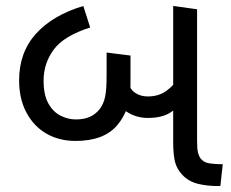

<svg xmlns="http://www.w3.org/2000/svg" viewBox="-20 -623 774 643"><path d="M233 -151Q178 -151 135.5 -175.5Q93 -200 68.5 -246Q44 -292 44 -354Q44 -447 100 -509.5Q156 -572 259 -603L282 -531Q194 -503 160 -457Q126 -411 126 -353Q126 -305 142 -276.5Q158 -248 183 -235.5Q208 -223 234 -223Q262 -223 281.5 -232Q301 -241 314 -258Q327 -275 332 -299Q337 -323 337 -369V-447L417 -437V-335Q417 -256 372.5 -203.5Q328 -151 233 -151ZM475 -228Q435 -228 402.5 -250Q370 -272 349 -333L404 -357Q414 -325 432 -312.5Q450 -300 475 -300Q511 -300 537 -318.5Q563 -337 585 -371L602 -291Q576 -261 548 -244.5Q520 -228 475 -228ZM708 0Q673 0 642.5 -7.5Q612 -15 591 -37Q572 -57 566 -81.5Q560 -106 560 -148V-603L640 -592V-152Q640 -125 643 -112.5Q646 -100 652 -92Q663 -78 684 -75.5Q705 -73 726 -73L718 0Z"/></svg>

Font: lguzrati05
Style: Book
Weight: 400
Designer: Jelle Bosma - Monotype Design Team, Universal Thirst
Foundry: Monotype Imaging Inc.
Version: Version 2.106